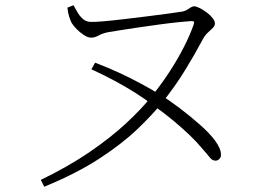

<svg xmlns="http://www.w3.org/2000/svg" viewBox="-20 -688 1040 729"><path d="M135 -5Q242 -57 322 -112Q402 -167 459.5 -220.5Q517 -274 553 -319Q590 -364 622 -413Q654 -462 678 -509Q702 -556 715 -594Q718 -603 716.5 -605.5Q715 -608 706 -608Q688 -607 654.5 -603.5Q621 -600 581.5 -594.5Q542 -589 503.5 -583.5Q465 -578 435 -573Q405 -568 392 -566Q370 -562 355 -553.5Q340 -545 326 -545Q314 -545 298.5 -555Q283 -565 270.5 -578Q258 -591 252 -601Q248 -609 243 -623.5Q238 -638 236 -659L259 -668Q265 -658 273 -643.5Q281 -629 293 -617.5Q305 -606 322 -605Q336 -604 371.5 -607Q407 -610 452.5 -615.5Q498 -621 543 -626.5Q588 -632 623.5 -637Q659 -642 672 -644Q683 -646 690.5 -651Q698 -656 704.5 -660Q711 -664 717 -664Q725 -664 738 -657.5Q751 -651 764.5 -641Q778 -631 787 -619.5Q796 -608 796 -599Q796 -590 788 -582Q780 -574 769 -564Q758 -554 749 -537Q721 -484 683 -422Q645 -360 594 -296Q560 -254 503 -199Q446 -144 359 -87Q272 -30 148 21ZM799 -78Q786 -78 777.5 -89Q769 -100 746 -126Q727 -149 701 -174Q675 -199 640.5 -228Q606 -257 561 -289Q531 -312 495.5 -334.5Q460 -357 418.5 -379.5Q377 -402 327 -425L341 -450Q391 -431 434 -411Q477 -391 516 -370Q555 -349 592 -326Q622 -308 661.5 -278Q701 -248 738 -215.5Q775 -183 796 -155Q807 -140 813 -126.5Q819 -113 819 -100Q819 -90 812.5 -84Q806 -78 799 -78Z"/></svg>

Font: Noto Serif JP ExtraLight
Style: Regular
Weight: 200
Designer: Ryoko NISHIZUKA  (kana & ideographs); Frank Grießhammer (Latin, Greek & Cyrillic); Wenlong ZHANG  (bopomofo); Sandoll Co
Foundry: Adobe
Version: Version 2.002-H1;hotconv 1.1.0;makeotfexe 2.6.0